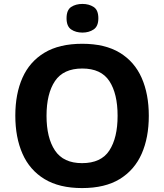

<svg xmlns="http://www.w3.org/2000/svg" viewBox="-20 -948 836 978"><path d="M738 -358Q738 -247 701.5 -164.5Q665 -82 590 -36Q515 10 398 10Q282 10 206.5 -36Q131 -82 94.5 -165Q58 -248 58 -359Q58 -470 94.5 -552Q131 -634 206.5 -679.5Q282 -725 399 -725Q515 -725 590 -679.5Q665 -634 701.5 -551.5Q738 -469 738 -358ZM217 -358Q217 -246 260 -181.5Q303 -117 398 -117Q495 -117 537 -181.5Q579 -246 579 -358Q579 -471 537 -535Q495 -599 399 -599Q303 -599 260 -535Q217 -471 217 -358ZM400 -928Q433 -928 457 -912.5Q481 -897 481 -855Q481 -814 457 -798Q433 -782 400 -782Q366 -782 342.5 -798Q319 -814 319 -855Q319 -897 342.5 -912.5Q366 -928 400 -928Z"/></svg>

Font: Noto Sans IKEA
Style: Bold
Weight: 600
Designer: Monotype Design Team
Foundry: Monotype Imaging Inc.
Version: Version 2.001